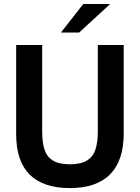

<svg xmlns="http://www.w3.org/2000/svg" viewBox="-20 -921 697 956"><path d="M60.5 -252V-697H190V-267Q190 -209.5 202.2 -174.2Q214.5 -139 244.5 -121Q274.5 -103 328 -103Q381 -103 411.5 -121Q442 -139 454.5 -174.5Q467 -210 467 -266V-697H596V-257Q596 -121.5 528.2 -53Q460.5 15.5 328 15.5Q195.5 15.5 128 -51.5Q60.5 -118.5 60.5 -252ZM394.5 -901H528.5L374 -759H283.5Z"/></svg>

Font: HK Grotesk
Style: Bold
Weight: 700
Designer: Alfredo Marco Pradil
Foundry: Hanken Design Co.
Version: Version 3.001